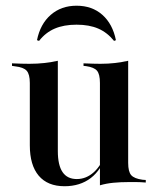

<svg xmlns="http://www.w3.org/2000/svg" viewBox="-20 -636 550 669"><path d="M181.5 -415.3V-207.3H83.9V-346.8Q83.9 -377.4 73 -389.5Q62.1 -401.6 33.1 -404.8L21.8 -406.5V-415.3Q41.9 -414.5 55.2 -414.1Q68.5 -413.7 82.3 -413.7Q110.5 -413.7 135.1 -416.5Q159.7 -419.4 181.5 -424.2ZM181.5 -207.3V-109.7Q181.5 -60.5 198 -36.3Q214.5 -12.1 247.6 -12.1Q280.6 -12.1 307.3 -36.3Q333.9 -60.5 351.6 -108.9L354 -104.8Q333.9 -44.4 296.4 -15.7Q258.9 12.9 204.8 12.9Q146 12.9 114.9 -23.8Q83.9 -60.5 83.9 -129.8V-207.3ZM328.2 0V-207.3H426.6V-68.5Q426.6 -37.9 437.1 -25.8Q447.6 -13.7 476.6 -9.7L487.9 -8.9V0Q468.5 -1.6 454.8 -1.6Q441.1 -1.6 428.2 -1.6Q400 -1.6 375 0.8Q350 3.2 328.2 9.7ZM426.6 -415.3V-207.3H328.2V-346.8Q328.2 -377.4 318.1 -389.5Q308.1 -401.6 279.8 -405.6L271 -406.5V-415.3Q291.1 -414.5 304 -414.1Q316.9 -413.7 329.8 -413.7Q357.3 -413.7 381 -416.5Q404.8 -419.4 426.6 -424.2ZM246.8 -616.1Q300.8 -616.1 336.7 -584.3Q372.6 -552.4 383.9 -496L377.4 -493.5Q354 -522.6 322.6 -536.3Q291.1 -550 246.8 -550Q202.4 -550 170.6 -536.3Q138.7 -522.6 116.1 -493.5L108.9 -496Q120.2 -552.4 156.9 -584.3Q193.5 -616.1 246.8 -616.1Z"/></svg>

Font: Playfair 144pt SemiCondensed SemiBold
Style: Regular
Weight: 600
Width: 4
Designer: Claus Eggers Sørensen
Foundry: Claus Eggers Sørensen
Version: Version 2.203